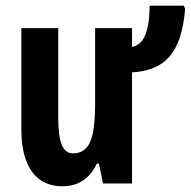

<svg xmlns="http://www.w3.org/2000/svg" viewBox="-20 -646 672 676"><path d="M627 -626 631.8 -615.2Q627 -554.2 612.5 -512.2Q598.1 -470.2 574.7 -444.6Q551.3 -418.9 518.8 -406.2Q486.3 -393.6 444.8 -391.1V0H342.8L328.1 -69.8H320.8Q308.6 -43.5 291 -25.9Q273.4 -8.3 250.7 0.7Q228 9.8 200.2 9.8Q151.9 9.8 119.6 -14.2Q87.4 -38.1 71.3 -82.8Q55.2 -127.4 55.2 -189.9V-546.9H185.1V-229Q185.1 -167.5 197.3 -136.7Q209.5 -106 236.8 -106Q278.8 -106 296.9 -145Q314.9 -184.1 314.9 -283.2V-546.9H444.8V-481Q469.2 -485.8 482.7 -506.3Q496.1 -526.9 501.5 -558.3Q506.8 -589.8 506.8 -626Z"/></svg>

Font: Open Sans Condensed
Style: Regular
Weight: 400
Width: 3
Designer: Monotype Design Team
Foundry: Monotype Imaging Inc.
Version: Version 3.000